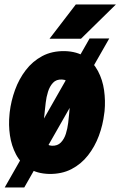

<svg xmlns="http://www.w3.org/2000/svg" viewBox="-20 -767 538 858"><path d="M468.3 -595.2 88.4 70.8H1L380.4 -595.2ZM22.5 -255.9 23.4 -265.6Q29.3 -315.9 47.1 -365Q64.9 -414.1 95.2 -453.6Q125.5 -493.2 168.9 -516.4Q212.4 -539.6 269.5 -538.6Q324.2 -537.1 360.6 -512.9Q397 -488.8 417.7 -449.7Q438.5 -410.6 445.1 -363.8Q451.7 -316.9 447.3 -270.5L445.8 -259.8Q439.9 -209 421.9 -160.4Q403.8 -111.8 373.3 -72.8Q342.8 -33.7 299.3 -11.2Q255.9 11.2 199.2 10.3Q145 8.8 108.4 -14.9Q71.8 -38.6 51.5 -77.1Q31.2 -115.7 24.4 -162.1Q17.6 -208.5 22.5 -255.9ZM179.7 -266.6 178.7 -255.9Q177.7 -243.2 174.6 -220.5Q171.4 -197.8 171.4 -174.3Q171.4 -150.9 180.2 -134Q189 -117.2 211.9 -115.7Q237.3 -114.7 252.2 -130.4Q267.1 -146 274.4 -169.4Q281.7 -192.9 284.7 -217.8Q287.6 -242.7 289.1 -259.8L290 -270Q290.5 -282.7 294.2 -305.7Q297.9 -328.6 297.6 -352.5Q297.4 -376.5 288.8 -393.6Q280.3 -410.6 257.3 -411.6Q231.9 -413.1 217 -397.2Q202.1 -381.3 194.6 -357.2Q187 -333 184.3 -308.3Q181.6 -283.7 179.7 -266.6ZM201.2 -593.8 318.8 -747.1H498L341.8 -593.8Z"/></svg>

Font: Roboto Condensed Black
Style: Italic
Weight: 900
Italic angle: -12°
Designer: Christian Robertson
Foundry: Google
Version: Version 3.008; 2023